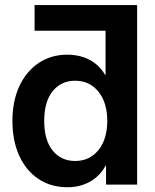

<svg xmlns="http://www.w3.org/2000/svg" viewBox="-20 -748 630 778"><path d="M253.4 10.7Q186 10.7 135.7 -22.9Q85.4 -56.6 57.9 -117.2Q30.3 -177.7 30.3 -258.3Q30.3 -337.4 58.1 -397.9Q85.9 -458.5 136.2 -492.4Q186.5 -526.4 252.4 -526.4Q302.7 -526.4 342.3 -505.9Q381.8 -485.4 406.2 -444.3H407.7V-623.5H120.1V-727.5H535.6V0H409.7V-77.1H408.2Q384.3 -33.7 344 -11.5Q303.7 10.7 253.4 10.7ZM284.2 -95.7Q343.3 -95.7 378.9 -139.9Q414.6 -184.1 414.6 -258.3Q414.6 -332 378.9 -376.5Q343.3 -420.9 284.2 -420.9Q228 -420.9 193.6 -378.7Q159.2 -336.4 159.2 -258.3Q159.2 -179.7 193.6 -137.7Q228 -95.7 284.2 -95.7Z"/></svg>

Font: Inter Display Semi Bold
Style: Regular
Weight: 600
Designer: Rasmus Andersson
Foundry: rsms
Version: Version 4.000;git-37864ae